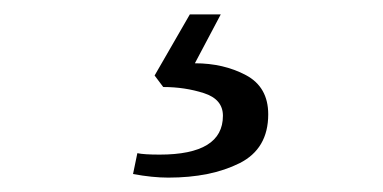

<svg xmlns="http://www.w3.org/2000/svg" viewBox="-20 -33 532 267"><path d="M165 209 171 180Q180 182 202 182Q290 182 290 128Q290 105 263.5 96.5Q237 88 207 88L195 72L244 -13H287L251 55Q291 55 322 71.5Q353 88 353 126Q353 174 313 194Q273 214 214 214Q192 214 165 209Z"/></svg>

Font: TavirajRegular
Style: Regular
Weight: 400
Designer: Katatrad Team
Foundry: CadsonDemak
Version: Version 1.000